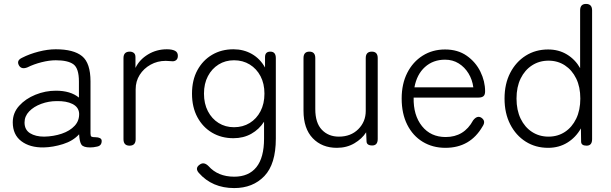

<svg xmlns="http://www.w3.org/2000/svg" viewBox="-20 -742 3111 978"><path d="M202 9Q132 10 88.5 -23Q45 -56 45 -119Q45 -167 77.5 -203Q110 -239 160.5 -259.5Q211 -280 265 -280Q339 -280 382 -245V-327Q382 -394 354 -414.5Q326 -435 264 -435Q231 -435 191.5 -425Q152 -415 120 -399Q90 -387 77 -408Q62 -434 93 -448Q130 -467 176.5 -479Q223 -491 264 -491Q355 -491 398 -456Q441 -421 441 -327V-62Q441 -49 446 -46Q451 -43 467 -43Q480 -43 489 -38.5Q498 -34 498 -24Q498 1 473 5Q465 7 456 8Q447 9 439 9Q405 9 395 -5Q385 -19 383 -58Q352 -24 301 -8Q250 8 202 9ZM205 -46Q253 -47 294.5 -61Q336 -75 360.5 -101.5Q385 -128 383 -166Q380 -197 349 -212.5Q318 -228 269 -227Q228 -227 190 -213Q152 -199 128.5 -174.5Q105 -150 105 -118Q105 -81 133 -63.5Q161 -46 205 -46Z M640 0Q609 0 609 -33V-446Q609 -479 641 -479Q653 -479 661.5 -472.5Q670 -466 670 -451V-396Q690 -438 733.5 -464.5Q777 -491 830 -491Q856 -491 871 -483.5Q886 -476 886 -458Q886 -443 877.5 -436Q869 -429 857 -430Q850 -430 841.5 -431Q833 -432 824 -432Q782 -432 747 -412.5Q712 -393 691.5 -360.5Q671 -328 671 -287V-33Q671 0 640 0Z M1173 216Q1061 216 993 139Q971 114 998 96Q1019 81 1042 104Q1090 158 1173 158Q1247 158 1286 109.5Q1325 61 1325 -36V-122Q1300 -83 1260 -60.5Q1220 -38 1169 -38Q1108 -38 1060.5 -66Q1013 -94 985.5 -145Q958 -196 958 -265Q958 -334 985.5 -384.5Q1013 -435 1060.5 -463Q1108 -491 1169 -491Q1221 -491 1263 -467Q1305 -443 1330 -398V-451Q1330 -479 1357 -479Q1385 -479 1385 -446V-36Q1385 94 1326.5 155Q1268 216 1173 216ZM1172 -94Q1217 -94 1252 -115.5Q1287 -137 1307 -175.5Q1327 -214 1327 -265Q1327 -316 1307 -354Q1287 -392 1252 -413.5Q1217 -435 1172 -435Q1128 -435 1093.5 -413.5Q1059 -392 1039 -354Q1019 -316 1019 -265Q1019 -214 1039 -175.5Q1059 -137 1093.5 -115.5Q1128 -94 1172 -94Z M1696 11Q1620 11 1573 -38Q1526 -87 1526 -178V-446Q1526 -479 1556 -479Q1586 -479 1586 -446V-186Q1586 -116 1619.5 -81Q1653 -46 1706 -46Q1767 -46 1805 -84Q1843 -122 1843 -177V-446Q1843 -479 1874 -479Q1904 -479 1904 -446V-34Q1904 -1 1876 -1Q1847 -1 1847 -23L1845 -68Q1824 -35 1785 -12Q1746 11 1696 11Z M2249 11Q2184 11 2133.5 -19.5Q2083 -50 2054.5 -106.5Q2026 -163 2026 -240Q2026 -315 2054.5 -371Q2083 -427 2133 -458.5Q2183 -490 2247 -490Q2312 -490 2357.5 -458Q2403 -426 2427 -377Q2451 -328 2451 -277Q2451 -259 2442.5 -252Q2434 -245 2418 -245H2087Q2085 -155 2129.5 -99.5Q2174 -44 2250 -44Q2344 -44 2390 -129Q2410 -155 2431 -143Q2457 -126 2438 -98Q2375 11 2249 11ZM2091 -297H2391Q2386 -336 2366.5 -368Q2347 -400 2316.5 -419Q2286 -438 2247 -438Q2186 -438 2144.5 -400.5Q2103 -363 2091 -297Z M2772 11Q2708 11 2658 -20.5Q2608 -52 2579 -108.5Q2550 -165 2550 -240Q2550 -315 2579 -371Q2608 -427 2658 -458.5Q2708 -490 2772 -490Q2826 -490 2868 -464.5Q2910 -439 2935 -395V-689Q2935 -722 2965 -722Q2996 -722 2996 -689V-33Q2996 0 2968 0Q2940 0 2940 -21L2939 -88Q2913 -42 2870 -15.5Q2827 11 2772 11ZM2774 -46Q2821 -46 2857.5 -70Q2894 -94 2915 -137.5Q2936 -181 2936 -240Q2936 -299 2915 -342Q2894 -385 2857.5 -409Q2821 -433 2774 -433Q2727 -433 2690 -409Q2653 -385 2632 -342Q2611 -299 2611 -240Q2611 -181 2632 -137.5Q2653 -94 2690 -70Q2727 -46 2774 -46Z"/></svg>

Font: Shin Retro Maru Gothic Regular
Style: Regular
Weight: 400
Designer: Iose
Foundry: Typographish
Version: Version 1.002